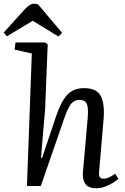

<svg xmlns="http://www.w3.org/2000/svg" viewBox="-60 -994 668 1026"><path d="M573 -38Q561 -28 541.5 -16Q522 -4 499 4Q476 12 456 12Q411 12 395.5 -12Q380 -36 383 -72L409 -367Q413 -421 403 -440.5Q393 -460 366 -460Q333 -460 315.5 -433Q298 -406 279 -349L158 0H84L110 -708L18 -729L23 -767H181L195 -757L181 -409L159 -152L165 -150L240 -374Q267 -453 300 -488Q333 -523 390 -523Q458 -523 479.5 -479Q501 -435 493 -350L470 -82Q467 -58 472.5 -48.5Q478 -39 494 -39Q507 -39 523.5 -46.5Q540 -54 555 -66ZM272 -818 252 -799 115 -883 -23 -800 -40 -820 72 -944Q100 -974 120 -974Q129 -974 134 -973Q139 -972 144 -970Z"/></svg>

Font: Literata 36pt
Style: Italic
Weight: 400
Italic angle: -2°
Designer: Latin by Veronika Burian and Jose Scaglione. Greek by Irene Vlachou. Cyrillic by Vera Evstafieva
Foundry: TypeTogether
Version: Version 3.002